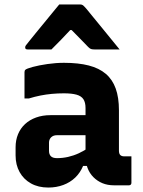

<svg xmlns="http://www.w3.org/2000/svg" viewBox="-20 -832 640 862"><path d="M514 -337Q514 -314 514 -291.5Q514 -269 514 -246Q514 -223 514 -200Q514 -177 514 -155Q514 -149 515.5 -144Q517 -139 520 -136Q523 -133 527.5 -131.5Q532 -130 539 -130Q542 -130 544.5 -130Q547 -130 550 -130H570Q570 -100 570 -70.5Q570 -41 570 -11Q570 -6 567 -3Q564 0 559 0Q554 0 531.5 0Q509 0 492 0Q463 0 440 -9.5Q417 -19 399.5 -36.5Q382 -54 373 -78Q364 -102 364 -131Q364 -161 364 -191Q364 -221 364 -251Q364 -268 364 -283.5Q364 -299 364 -315Q364 -331 364 -347Q364 -372 354.5 -386.5Q345 -401 323.5 -407Q302 -413 267 -413Q239 -413 212.5 -410.5Q186 -408 161 -403Q136 -398 110 -390H90Q90 -419 90 -449.5Q90 -480 90 -508Q90 -512 91 -514.5Q92 -517 93 -518Q99 -524 127 -531.5Q155 -539 193 -544.5Q231 -550 267 -550Q332 -550 378.5 -538Q425 -526 455 -500.5Q485 -475 499.5 -434.5Q514 -394 514 -337ZM200 -155Q200 -139 208.5 -130.5Q217 -122 236 -122Q261 -122 285.5 -127.5Q310 -133 334 -144Q358 -155 382 -172V-87H353Q340 -56 317.5 -34.5Q295 -13 264 -1.5Q233 10 197 10Q152 10 119 -8.5Q86 -27 68 -59.5Q50 -92 50 -134V-171Q50 -203 61 -229.5Q72 -256 92.5 -275Q113 -294 142 -304.5Q171 -315 207 -315Q242 -315 275.5 -315Q309 -315 339 -315Q369 -315 395 -315Q404 -315 408.5 -297.5Q413 -280 414 -259Q415 -238 415 -225Q385 -225 355.5 -225Q326 -225 296 -225Q266 -225 236 -225Q227 -225 220.5 -222.5Q214 -220 209 -215Q205 -211 202.5 -205Q200 -199 200 -192ZM246 -812Q270 -812 293.5 -812Q317 -812 340 -812Q348 -812 353 -808Q358 -804 370 -790Q377 -781 394 -760.5Q411 -740 433 -713Q455 -686 477 -659Q499 -632 517 -610Q489 -610 461 -610Q433 -610 405 -610Q394 -610 388.5 -612Q383 -614 376 -621Q366 -631 343.5 -654.5Q321 -678 281 -718L333 -697H267L317 -720Q280 -680 255.5 -655Q231 -630 211 -610H104Q100 -610 97.5 -611Q95 -612 94 -614.5Q93 -617 93 -619Q93 -624 96 -628Q99 -632 111 -647Q122 -661 140.5 -683.5Q159 -706 179.5 -731Q200 -756 218 -778Q236 -800 246 -812Z"/></svg>

Font: Recursive Monospace ExtraBold
Style: Regular
Weight: 800
Version: Version 1.047